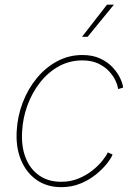

<svg xmlns="http://www.w3.org/2000/svg" viewBox="-20 -773 562 801"><path d="M235.4 7.8Q175.8 7.8 132.6 -22.5Q89.4 -52.7 67.4 -106Q45.4 -159.2 49.8 -228Q53.2 -289.1 75 -345.7Q96.7 -402.3 133.5 -447Q170.4 -491.7 218.8 -517.6Q267.1 -543.5 323.7 -543.5Q367.2 -543.5 398.7 -528.6Q430.2 -513.7 450.7 -491.2Q471.2 -468.8 481.7 -446Q492.2 -423.3 493.7 -407.7L472.7 -401.4Q471.2 -416 461.9 -436.3Q452.6 -456.5 434.8 -475.8Q417 -495.1 389.4 -508.1Q361.8 -521 323.7 -521Q270 -521 225.3 -496.3Q180.7 -471.7 147.5 -429.4Q114.3 -387.2 94.7 -334.2Q75.2 -281.2 72.3 -224.6Q68.4 -161.6 87.2 -114.3Q106 -66.9 143.8 -40.8Q181.6 -14.6 235.4 -14.6Q274.4 -14.6 307.1 -28.1Q339.8 -41.5 365 -61.5Q390.1 -81.5 406.7 -102.1Q423.3 -122.6 429.7 -137.2L449.7 -128.4Q443.4 -112.3 425.3 -89.6Q407.2 -66.9 379.4 -44.4Q351.6 -22 315.2 -7.1Q278.8 7.8 235.4 7.8ZM322.3 -619.6 426.3 -753.4H455.1L345.7 -619.6Z"/></svg>

Font: Inter 20pt Thin
Style: Italic
Weight: 250
Italic angle: -9.3988°
Version: Version 4.001;git-66647c0bb